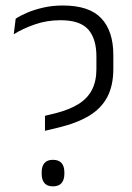

<svg xmlns="http://www.w3.org/2000/svg" viewBox="-20 -669 481 698"><path d="M143.5 -193.5V-248L180.5 -257Q232 -270 265 -290.5Q298 -311 314.2 -342.2Q330.5 -373.5 330.5 -418.5V-464Q330.5 -528 300.8 -561.8Q271 -595.5 200 -595.5Q150.5 -595.5 106.5 -580.2Q62.5 -565 30 -544.5L37 -601Q54 -612.5 79.5 -623.2Q105 -634 137.8 -641.5Q170.5 -649 208.5 -649Q304.5 -649 348.2 -602.5Q392 -556 392 -469V-419Q392 -357.5 369.8 -315.8Q347.5 -274 303 -247.5Q258.5 -221 191.5 -205ZM172.5 8.5Q151.5 8.5 141.5 -3.5Q131.5 -15.5 131.5 -37.5V-42.5Q131.5 -64.5 141.5 -76.2Q151.5 -88 172.5 -88Q193.5 -88 203.8 -76.2Q214 -64.5 214 -42.5V-37.5Q214 -15.5 203.8 -3.5Q193.5 8.5 172.5 8.5Z"/></svg>

Font: Anek Latin Medium Light
Style: Regular
Weight: 300
Version: Version 1.003